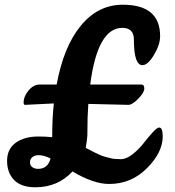

<svg xmlns="http://www.w3.org/2000/svg" viewBox="-20 -776 739 813"><path d="M148 -418H220Q249 -578 322 -667Q395 -756 500 -756Q658 -756 658 -623Q658 -587 632 -543.5Q606 -500 583 -500Q547 -500 547 -608Q547 -658 498 -658Q393 -658 362 -418H579Q591 -418 591 -401Q591 -384 565.5 -358Q540 -332 524 -332Q435 -334 354 -336Q350 -283 350 -213V-204Q349 -183 343 -150Q347 -148 362 -140Q377 -132 382.5 -129.5Q388 -127 401 -121Q414 -115 422 -113Q430 -111 442.5 -107.5Q455 -104 467 -103Q479 -102 492 -102Q515 -102 541.5 -123Q568 -144 587.5 -169Q607 -194 626 -215Q645 -236 654 -236Q669 -236 669 -198Q669 -131 602.5 -64Q536 3 442 3Q376 3 287 -50Q225 17 130 17Q70 17 40 -13.5Q10 -44 10 -95Q10 -145 46.5 -171.5Q83 -198 143 -198Q174 -198 201 -195Q201 -275 208 -338L86 -332Q80 -332 80 -341Q80 -368 101 -393Q122 -418 148 -418ZM141 -61Q183 -61 194 -105Q166 -119 143 -119Q128 -119 117.5 -111Q107 -103 107 -89Q107 -75 117 -68Q127 -61 141 -61Z"/></svg>

Font: LeckerliOne
Style: Regular
Weight: 400
Designer: Gesine Todt
Foundry: Gesine Todt
Version: Version 1.000